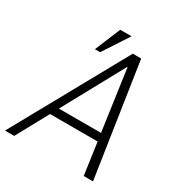

<svg xmlns="http://www.w3.org/2000/svg" viewBox="-206 -918 981 1046"><g transform="rotate(30 285.0 -395.0)"><path d="M444.3 -200.7H145L35.6 0H-22.5L371.1 -710.9H423.8L531.2 0H472.7ZM171.9 -250.5H437L382.8 -633.8L381.3 -634.3ZM246.6 -789.6H317.9L212.9 -628.9H180.2Z"/></g></svg>

Font: Franko
Style: Light Italic
Weight: 300
Designer: Google
Version: Version 1.200310; 2013